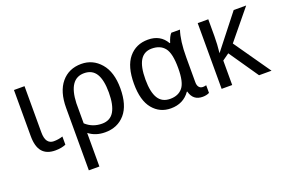

<svg xmlns="http://www.w3.org/2000/svg" viewBox="-100 -889 2188 1469"><g transform="rotate(-20 994.0 -154.5)"><path d="M168 -535.2V-160.2Q168 -109.4 185.5 -85.9Q203.1 -62.5 234.4 -62.5Q273.4 -62.5 308.6 -74.2V-7.8Q273.4 7.8 222.7 7.8Q152.3 7.8 117.2 -33.2Q82 -74.2 82 -160.2V-535.2Z M496.1 -35.2V97.7V238.3H410.2V-269.5Q410.2 -402.3 470.7 -474.6Q531.2 -546.9 632.8 -546.9Q726.6 -546.9 789.1 -474.6Q851.6 -402.3 851.6 -269.5Q851.6 -132.8 791 -62.5Q730.5 7.8 628.9 7.8Q550.8 7.8 496.1 -35.2ZM496.1 -113.3Q550.8 -62.5 628.9 -62.5Q695.3 -62.5 726.6 -115.2Q757.8 -168 757.8 -269.5Q757.8 -371.1 726.6 -421.9Q695.3 -472.7 628.9 -472.7Q566.4 -472.7 533.2 -423.8Q500 -375 496.1 -277.3Z M1324.2 -464.8H1328.1Q1343.8 -515.6 1363.3 -535.2H1433.6Q1406.2 -453.1 1406.2 -320.3V-117.2Q1406.2 -89.8 1418 -76.2Q1429.7 -62.5 1449.2 -62.5Q1460.9 -62.5 1476.6 -66.4V-3.9Q1453.1 7.8 1421.9 7.8Q1343.8 7.8 1324.2 -70.3H1320.3Q1265.6 7.8 1164.1 7.8Q1074.2 7.8 1017.6 -60.5Q960.9 -128.9 960.9 -265.6Q960.9 -406.2 1019.5 -476.6Q1078.1 -546.9 1175.8 -546.9Q1277.3 -546.9 1324.2 -464.8ZM1320.3 -261.7V-265.6Q1320.3 -382.8 1285.2 -427.7Q1250 -472.7 1179.7 -472.7Q1117.2 -472.7 1085.9 -421.9Q1054.7 -371.1 1054.7 -265.6Q1054.7 -164.1 1085.9 -113.3Q1117.2 -62.5 1183.6 -62.5Q1250 -62.5 1285.2 -105.5Q1320.3 -148.4 1320.3 -261.7Z M1882.8 0 1718.8 -238.3 1664.1 -199.2V0H1578.1V-535.2H1664.1V-398.4Q1664.1 -332 1656.2 -261.7L1871.1 -535.2H1972.7L1777.3 -296.9L1984.4 0Z"/></g></svg>

Font: Droid Sans Fallback
Style: Regular
Weight: 400
Designer: Steve Matteson
Foundry: Ascender Corporation
Version: 3.00 (Khmer version)